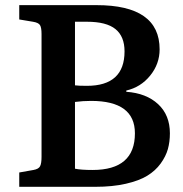

<svg xmlns="http://www.w3.org/2000/svg" viewBox="-20 -720 707 740"><path d="M54.2 0V-55.2L108.9 -64.9Q128.9 -68.4 134.5 -79.3Q140.1 -90.3 140.1 -115.2V-588.9Q140.1 -613.3 134.3 -623Q128.4 -632.8 106.9 -636.2L54.2 -645V-700.2H352.1Q595.2 -700.2 595.2 -529.8Q595.2 -473.6 558.8 -428.7Q522.5 -383.8 466.8 -371.1V-366.2Q543.9 -360.8 589.4 -318.6Q634.8 -276.4 634.8 -206.1Q634.8 -173.3 627 -145.3Q619.1 -117.2 599.1 -89.6Q579.1 -62 547.6 -42.7Q516.1 -23.4 464.8 -11.7Q413.6 0 347.2 0ZM314.9 -389.2Q460 -389.2 460 -522Q460 -579.6 425 -607.9Q390.1 -636.2 314.9 -636.2H269V-391.1Q282.2 -389.2 314.9 -389.2ZM336.9 -64.9Q500 -64.9 500 -206.1Q500 -331.1 331.1 -331.1Q299.8 -331.1 269 -327.1V-69.8Q291.5 -64.9 336.9 -64.9Z"/></svg>

Font: Literata Book SemiBold
Style: Regular
Weight: 600
Designer: Latin by Veronika Burian and Jose Scaglione. Greek by Irene Vlachou. Cyrillic by Vera Evstafieva
Foundry: TypeTogether
Version: Version 2.003;PS 002.003;hotconv 1.0.88;makeotf.lib2.5.64775